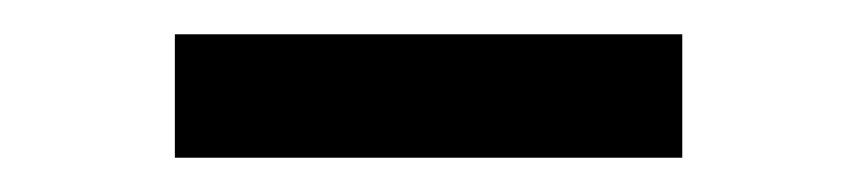

<svg xmlns="http://www.w3.org/2000/svg" viewBox="-20 -310 500 112"><path d="M82 -218H378V-290H82Z"/></svg>

Font: Space Text
Style: Regular
Weight: 400
Designer: Florian Karsten (Space Text), Colophon Foundry (Space Mono)
Foundry: Florian Karsten
Version: Version 1.003;PS 001.003;hotconv 1.0.88;makeotf.lib2.5.64775